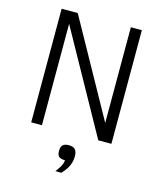

<svg xmlns="http://www.w3.org/2000/svg" viewBox="-131 -772 933 1103"><g transform="rotate(15 335.5 -220.5)"><path d="M496.1 0 161.1 -603V0H97.2V-675.8H192.9L508.8 -106.9V-675.8H574.2V0ZM303.7 234.9Q317.4 217.8 328.6 198.7Q339.8 179.7 340.8 160.2Q315.9 160.2 304.9 150.9Q293.9 141.6 293.9 116.2Q293.9 93.3 304.7 82Q315.4 70.8 341.8 70.8Q366.7 70.8 378.4 83.7Q390.1 96.7 390.1 123Q390.1 141.6 386.2 157Q382.3 172.4 375.5 185.8Q368.7 199.2 359.6 211.2Q350.6 223.1 339.8 234.9Z"/></g></svg>

Font: Clear Sans Light
Style: Regular
Weight: 300
Foundry: Intel Corporation
Version: Version 1.00